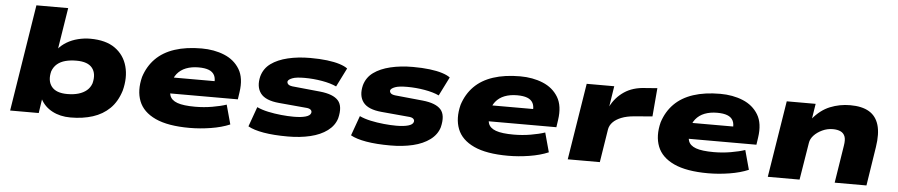

<svg xmlns="http://www.w3.org/2000/svg" viewBox="-42 -979 5910 1264"><g transform="rotate(5 2913.0 -347.0)"><path d="M443 11Q375 11 323 -16.5Q271 -44 245 -94H247L233 0H44L156 -705H366L322 -428H317Q341 -457 374.5 -477Q408 -497 448.5 -507Q489 -517 528 -517Q632 -517 693 -473.5Q754 -430 774 -356.5Q794 -283 771 -195Q748 -121 702 -76Q656 -31 590.5 -10Q525 11 443 11ZM409 -141Q451 -141 483 -150.5Q515 -160 537 -178.5Q559 -197 569 -226Q585 -290 555.5 -327.5Q526 -365 451 -365Q410 -365 378 -356.5Q346 -348 324 -329.5Q302 -311 291 -281Q275 -218 305 -179.5Q335 -141 409 -141Z M1230 11Q1087 11 1004 -27.5Q921 -66 894 -135.5Q867 -205 890 -296Q913 -368 962 -417.5Q1011 -467 1087 -492Q1163 -517 1265 -517Q1348 -517 1415 -489.5Q1482 -462 1517 -404Q1552 -346 1538 -252L1531 -204H1045L1062 -310H1389L1367 -289Q1372 -327 1360.5 -349Q1349 -371 1323 -381Q1297 -391 1256 -391Q1209 -391 1173 -377Q1137 -363 1114 -334.5Q1091 -306 1084 -262L1085 -267Q1077 -221 1087 -190.5Q1097 -160 1137 -145.5Q1177 -131 1255 -131Q1312 -131 1367.5 -140.5Q1423 -150 1461 -163L1496 -35Q1442 -12 1370.5 -0.5Q1299 11 1230 11Z M1880 11Q1786 11 1719.5 -0.5Q1653 -12 1616 -33L1663 -164Q1695 -149 1737 -140Q1779 -131 1824 -126.5Q1869 -122 1907 -122Q1956 -122 1985.5 -130.5Q2015 -139 2020 -156Q2024 -169 2014 -178Q2004 -187 1980 -188L1803 -204Q1713 -212 1680.5 -255Q1648 -298 1665 -368Q1680 -421 1724 -453Q1768 -485 1835 -501Q1902 -517 1983 -517Q2045 -517 2094 -511Q2143 -505 2177.5 -494Q2212 -483 2230 -469L2168 -345Q2130 -363 2072.5 -373Q2015 -383 1957 -383Q1902 -383 1877 -373.5Q1852 -364 1847 -352Q1844 -340 1854 -330.5Q1864 -321 1896 -319L2066 -302Q2153 -293 2186.5 -255.5Q2220 -218 2200 -137Q2185 -88 2140 -54.5Q2095 -21 2028 -5Q1961 11 1880 11Z M2558 11Q2464 11 2397.5 -0.5Q2331 -12 2294 -33L2341 -164Q2373 -149 2415 -140Q2457 -131 2502 -126.5Q2547 -122 2585 -122Q2634 -122 2663.5 -130.5Q2693 -139 2698 -156Q2702 -169 2692 -178Q2682 -187 2658 -188L2481 -204Q2391 -212 2358.5 -255Q2326 -298 2343 -368Q2358 -421 2402 -453Q2446 -485 2513 -501Q2580 -517 2661 -517Q2723 -517 2772 -511Q2821 -505 2855.5 -494Q2890 -483 2908 -469L2846 -345Q2808 -363 2750.5 -373Q2693 -383 2635 -383Q2580 -383 2555 -373.5Q2530 -364 2525 -352Q2522 -340 2532 -330.5Q2542 -321 2574 -319L2744 -302Q2831 -293 2864.5 -255.5Q2898 -218 2878 -137Q2863 -88 2818 -54.5Q2773 -21 2706 -5Q2639 11 2558 11Z M3335 11Q3192 11 3109 -27.5Q3026 -66 2999 -135.5Q2972 -205 2995 -296Q3018 -368 3067 -417.5Q3116 -467 3192 -492Q3268 -517 3370 -517Q3453 -517 3520 -489.5Q3587 -462 3622 -404Q3657 -346 3643 -252L3636 -204H3150L3167 -310H3494L3472 -289Q3477 -327 3465.5 -349Q3454 -371 3428 -381Q3402 -391 3361 -391Q3314 -391 3278 -377Q3242 -363 3219 -334.5Q3196 -306 3189 -262L3190 -267Q3182 -221 3192 -190.5Q3202 -160 3242 -145.5Q3282 -131 3360 -131Q3417 -131 3472.5 -140.5Q3528 -150 3566 -163L3601 -35Q3547 -12 3475.5 -0.5Q3404 11 3335 11Z M3729 0 3810 -506H3992L3971 -371Q4002 -432 4058.5 -470Q4115 -508 4197 -512L4276 -518L4260 -330L4140 -320Q4091 -316 4056 -302Q4021 -288 4001 -267.5Q3981 -247 3976 -221L3941 0Z M4657 11Q4514 11 4431 -27.5Q4348 -66 4321 -135.5Q4294 -205 4317 -296Q4340 -368 4389 -417.5Q4438 -467 4514 -492Q4590 -517 4692 -517Q4775 -517 4842 -489.5Q4909 -462 4944 -404Q4979 -346 4965 -252L4958 -204H4472L4489 -310H4816L4794 -289Q4799 -327 4787.5 -349Q4776 -371 4750 -381Q4724 -391 4683 -391Q4636 -391 4600 -377Q4564 -363 4541 -334.5Q4518 -306 4511 -262L4512 -267Q4504 -221 4514 -190.5Q4524 -160 4564 -145.5Q4604 -131 4682 -131Q4739 -131 4794.5 -140.5Q4850 -150 4888 -163L4923 -35Q4869 -12 4797.5 -0.5Q4726 11 4657 11Z M5051 0 5132 -506H5323L5307 -404H5304Q5355 -466 5418 -491.5Q5481 -517 5551 -517Q5629 -517 5676 -489Q5723 -461 5740 -403.5Q5757 -346 5743 -257L5703 0H5493L5532 -247Q5539 -288 5530.5 -309.5Q5522 -331 5501.5 -340.5Q5481 -350 5451 -350Q5414 -350 5381 -334.5Q5348 -319 5326.5 -296Q5305 -273 5301 -246L5261 0Z"/></g></svg>

Font: Nunito Sans 7pt Expanded Black
Style: Italic
Weight: 900
Width: 7
Italic angle: -9°
Designer: Vernon Adams
Foundry: Vernon Adams
Version: Version 3.101;gftools[0.9.27]